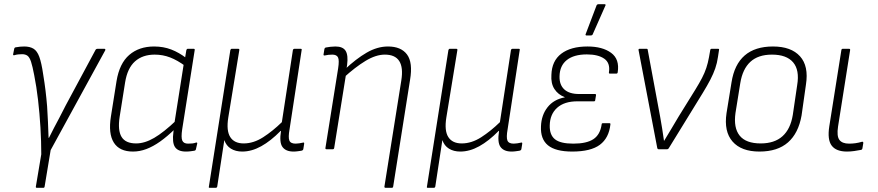

<svg xmlns="http://www.w3.org/2000/svg" viewBox="-20 -716 4210 921"><path d="M157 185Q151 185 152 179L178 24Q178 -38 174 -105Q170 -172 162.5 -236.5Q155 -301 144 -356Q136 -398 129 -419.5Q122 -441 112 -448.5Q102 -456 86 -456Q76 -456 67 -455Q58 -454 48 -451Q42 -450 43 -456L48 -481Q49 -488 55 -489Q66 -491 76 -492Q86 -493 96 -493Q123 -493 140.5 -482.5Q158 -472 168.5 -443.5Q179 -415 187 -360Q194 -318 198.5 -280.5Q203 -243 206 -206Q208 -171 210 -132.5Q212 -94 213 -55H215Q226 -78 239 -102.5Q252 -127 266 -153.5Q280 -180 295 -210L439 -478Q442 -482 448 -482H480Q487 -482 485 -475L223 4L194 179Q193 185 188 185Z M618 11Q553 11 526 -32Q499 -75 512 -157L539 -327Q553 -412 600 -452.5Q647 -493 719 -493Q764 -493 801.5 -478.5Q839 -464 874 -437L869 -399Q831 -427 796 -440.5Q761 -454 722 -454Q664 -454 627.5 -421.5Q591 -389 580 -320L554 -156Q544 -91 563 -59.5Q582 -28 633 -28Q674 -28 719.5 -54.5Q765 -81 826 -139L820 -98Q782 -61 748 -37Q714 -13 682 -1Q650 11 618 11ZM872 11Q834 11 819.5 -10.5Q805 -32 812 -84L815 -106L816 -121L862 -413L866 -428L874 -476Q876 -482 881 -482H909Q915 -482 914 -476L854 -96Q848 -56 854.5 -41.5Q861 -27 882 -27Q894 -27 903 -28Q912 -29 920 -32Q927 -34 926 -27L920 -1Q919 6 912 7Q905 8 895 9.5Q885 11 872 11Z M986 185Q980 185 982 179L1085 -476Q1087 -482 1092 -482H1122Q1129 -482 1128 -476L1075 -152Q1065 -89 1084.5 -58.5Q1104 -28 1149 -28Q1196 -28 1242 -57.5Q1288 -87 1332 -130L1385 -476Q1387 -482 1393 -482H1422Q1429 -482 1427 -476L1369 -96Q1362 -57 1368 -42Q1374 -27 1398 -27Q1406 -27 1415.5 -28.5Q1425 -30 1434 -32Q1440 -34 1439 -26L1435 -1Q1434 3 1432 4.5Q1430 6 1426 7Q1418 8 1408.5 9.5Q1399 11 1388 11Q1351 11 1335 -11Q1319 -33 1328 -88H1326Q1279 -40 1233 -14.5Q1187 11 1142 11Q1110 11 1087.5 -3Q1065 -17 1056 -44L1022 179Q1020 185 1015 185Z M1831 185Q1823 185 1824 179L1905 -330Q1925 -454 1826 -454Q1783 -454 1733.5 -424Q1684 -394 1627 -342L1633 -382Q1688 -434 1739 -463.5Q1790 -493 1841 -493Q1904 -493 1932.5 -454.5Q1961 -416 1947 -333L1866 179Q1865 185 1859 185ZM1547 0Q1540 0 1541 -6L1602 -388Q1608 -427 1601.5 -440.5Q1595 -454 1574 -454Q1565 -454 1555.5 -453Q1546 -452 1538 -450Q1531 -449 1532 -455L1536 -480Q1537 -484 1538.5 -485.5Q1540 -487 1542 -488Q1551 -490 1564.5 -491.5Q1578 -493 1589 -493Q1625 -493 1638 -472Q1651 -451 1645 -404L1641 -380L1640 -361L1583 -6Q1582 0 1576 0Z M2032 185Q2026 185 2028 179L2131 -476Q2133 -482 2138 -482H2168Q2175 -482 2174 -476L2121 -152Q2111 -89 2130.5 -58.5Q2150 -28 2195 -28Q2242 -28 2288 -57.5Q2334 -87 2378 -130L2431 -476Q2433 -482 2439 -482H2468Q2475 -482 2473 -476L2415 -96Q2408 -57 2414 -42Q2420 -27 2444 -27Q2452 -27 2461.5 -28.5Q2471 -30 2480 -32Q2486 -34 2485 -26L2481 -1Q2480 3 2478 4.5Q2476 6 2472 7Q2464 8 2454.5 9.5Q2445 11 2434 11Q2397 11 2381 -11Q2365 -33 2374 -88H2372Q2325 -40 2279 -14.5Q2233 11 2188 11Q2156 11 2133.5 -3Q2111 -17 2102 -44L2068 179Q2066 185 2061 185Z M2725 11Q2645 11 2608.5 -19Q2572 -49 2575 -110Q2577 -164 2606.5 -201.5Q2636 -239 2689 -249V-250Q2657 -262 2639.5 -289Q2622 -316 2625 -357Q2627 -424 2672.5 -458.5Q2718 -493 2798 -493Q2870 -493 2911.5 -462.5Q2953 -432 2943 -369Q2942 -363 2937 -363H2905Q2900 -363 2901 -369Q2908 -414 2878.5 -434.5Q2849 -455 2795 -455Q2733 -455 2699 -428Q2665 -401 2664 -350Q2663 -309 2687 -287Q2711 -265 2758 -265H2834Q2840 -265 2839 -259L2835 -235Q2835 -230 2829 -230H2750Q2687 -230 2652.5 -199Q2618 -168 2617 -114Q2616 -69 2642 -48Q2668 -27 2730 -27Q2794 -27 2826.5 -48.5Q2859 -70 2866 -119Q2866 -125 2872 -125H2904Q2909 -125 2908 -119Q2901 -54 2857.5 -21.5Q2814 11 2725 11ZM2792 -546Q2790 -546 2789 -548.5Q2788 -551 2790 -554L2842 -691Q2844 -694 2846.5 -695Q2849 -696 2852 -696H2880Q2883 -696 2884.5 -694Q2886 -692 2884 -689L2823 -551Q2821 -546 2813 -546Z M3139 0Q3135 0 3133 -5L3043 -476Q3042 -482 3049 -482H3081Q3087 -482 3087 -477L3147 -154Q3152 -126 3156.5 -98Q3161 -70 3165 -41H3166Q3184 -71 3201.5 -100Q3219 -129 3236 -158L3316 -287Q3335 -318 3347.5 -342Q3360 -366 3368 -390Q3376 -414 3381 -442L3387 -476Q3388 -482 3394 -482H3424Q3431 -482 3429 -476L3424 -443Q3420 -414 3411 -388Q3402 -362 3387.5 -334Q3373 -306 3351 -270L3188 -5Q3185 0 3180 0Z M3623 11Q3536 11 3494 -37Q3452 -85 3465 -173L3489 -321Q3516 -493 3688 -493Q3775 -493 3817.5 -446Q3860 -399 3846 -310L3825 -162Q3810 -77 3760 -33Q3710 11 3623 11ZM3629 -28Q3695 -28 3733.5 -62.5Q3772 -97 3783 -165L3804 -308Q3816 -380 3784.5 -417Q3753 -454 3683 -454Q3617 -454 3579.5 -419.5Q3542 -385 3531 -317L3508 -174Q3498 -103 3528 -65.5Q3558 -28 3629 -28Z M4043 11Q3991 11 3969.5 -17.5Q3948 -46 3958 -110L4016 -476Q4017 -482 4023 -482H4052Q4059 -482 4058 -476L4000 -109Q3993 -63 4006.5 -45Q4020 -27 4053 -27Q4068 -27 4083 -29Q4098 -31 4115 -36Q4122 -37 4121 -29L4117 -5Q4116 2 4110 3Q4095 6 4077.5 8.5Q4060 11 4043 11Z"/></svg>

Font: Sofia Sans Semi Condensed ExtraLight
Style: Italic
Weight: 250
Italic angle: -9°
Version: Version 4.100